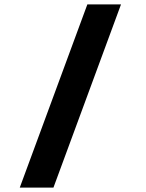

<svg xmlns="http://www.w3.org/2000/svg" viewBox="-20 -750 660 870"><path d="M69.6 100 375.8 -730H528.3L222.2 100Z"/></svg>

Font: Monaspace Krypton Var ExLight
Style: Regular
Weight: 200
Designer: Riley Cran and the Lettermatic Team
Version: Version 1.200 (Monaspace Krypton Var)